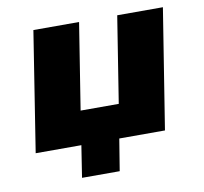

<svg xmlns="http://www.w3.org/2000/svg" viewBox="-74 -589 853 803"><g transform="rotate(-10 353.0 -187.0)"><path d="M211 135 232 0H38L118 -509H312L254 -143H416L474 -509H668L587 0H393L371 135Z"/></g></svg>

Font: Nunito Sans 6pt Black
Style: Italic
Weight: 900
Italic angle: -9°
Version: Version 3.101;gftools[0.9.27]